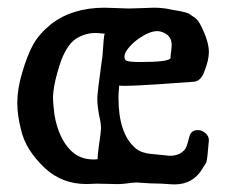

<svg xmlns="http://www.w3.org/2000/svg" viewBox="-20 -487 595 504"><path d="M309.6 -329.1Q314.5 -324.2 347.7 -324.2Q425.8 -324.2 427.7 -335Q427.7 -340.8 429.2 -352.5Q430.7 -364.3 430.7 -369.1Q430.7 -386.7 418 -396.5Q405.3 -405.3 392.6 -405.3Q373 -405.3 345.7 -386.7Q331.1 -377 318.8 -362.8Q306.6 -348.6 306.6 -337.9Q306.6 -334 309.6 -329.1ZM293.9 -3.9H281.2Q273.4 -3.9 257.8 -4.4Q242.2 -4.9 232.4 -4.9Q230.5 -4.9 222.2 -4.4Q213.9 -3.9 207 -3.9Q142.6 -3.9 97.7 -45.9Q46.9 -93.8 35.2 -146.5Q25.4 -184.6 25.4 -216.8Q25.4 -253.9 38.1 -295.9Q51.8 -342.8 67.4 -370.6Q83 -398.4 114.3 -423.8Q169.9 -466.8 254.9 -466.8Q265.6 -466.8 285.6 -465.8Q305.7 -464.8 314.5 -464.8H322.3Q335 -464.8 355 -465.8Q375 -466.8 383.8 -466.8Q405.3 -466.8 424.8 -462.9Q427.7 -461.9 439.5 -460Q451.2 -458 454.1 -457.5Q457 -457 466.3 -454.6Q475.6 -452.1 479 -449.2Q482.4 -446.3 488.8 -442.4Q495.1 -438.5 499.5 -432.6Q503.9 -426.8 507.8 -418.9Q528.3 -377.9 528.3 -350.6Q528.3 -329.1 516.6 -299.8Q507.8 -274.4 489.3 -272.5Q478.5 -271.5 406.7 -266.6Q335 -261.7 306.6 -261.7Q293.9 -261.7 293 -262.7Q291 -245.1 291 -230.5Q291 -136.7 335 -98.6Q343.8 -90.8 355 -87.4Q366.2 -84 371.6 -83.5Q377 -83 395.5 -81.1Q399.4 -81.1 410.6 -79.6Q421.9 -78.1 427.7 -78.1Q444.3 -78.1 457 -86.9Q463.9 -91.8 467.3 -97.7Q470.7 -103.5 473.6 -115.2Q476.6 -127 477.5 -129.9Q482.4 -145.5 499 -145.5Q509.8 -145.5 519 -137.7Q528.3 -129.9 528.3 -119.1V-118.2Q524.4 -68.4 521.5 -60.5Q519.5 -57.6 511.7 -44.9Q487.3 -2.9 437.5 -2.9Q430.7 -2.9 419.4 -3.9Q408.2 -4.9 404.3 -4.9Q378.9 -4.9 340.8 -7.8H335.9Q329.1 -7.8 315.9 -5.9Q302.7 -3.9 293.9 -3.9ZM253.9 -396.5 255.9 -398.4Q238.3 -400.4 230.5 -400.4Q203.1 -400.4 178.7 -384.8Q158.2 -371.1 141.6 -331.1Q119.1 -266.6 119.1 -228.5Q119.1 -216.8 123 -185.5Q133.8 -123 167 -90.8Q190.4 -68.4 225.6 -68.4Q233.4 -68.4 236.3 -69.3Q236.3 -84 240.7 -112.3Q245.1 -140.6 245.1 -152.3Q245.1 -158.2 243.2 -169.9Q235.4 -204.1 235.4 -228.5Q235.4 -242.2 246.1 -319.3Q249 -334 250.5 -359.9Q252 -385.7 253.9 -396.5Z"/></svg>

Font: LPEducational
Style: Medium
Weight: 500
Designer: Based on Essays1743, by John Stracke, which says:

Based on the typeface in a 1743 English translation of the essays of 
Version: Version 001.204